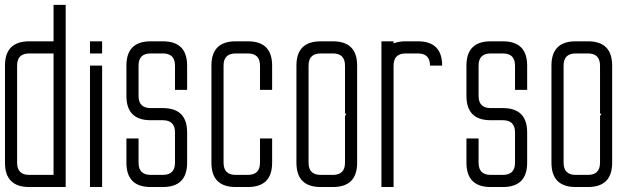

<svg xmlns="http://www.w3.org/2000/svg" viewBox="-20 -752 2579 772"><path d="M97.7 -537.1Q48.8 -537.1 48.8 -488.3V-97.7Q48.8 -48.8 97.7 -48.8H195.3V-537.1ZM97.7 0Q0 0 0 -97.7V-488.3Q0 -585.9 97.7 -585.9H195.3V-732.4H244.1V0Z M341.8 -537.1V-585.9H390.6V-537.1ZM341.8 0V-488.3H390.6V0Z M585.9 -585.9H634.8Q732.4 -585.9 732.4 -488.3V-390.6H683.6V-488.3Q683.6 -537.1 634.8 -537.1H585.9Q537.1 -537.1 537.1 -488.3V-366.2Q537.1 -317.4 585.9 -317.4H634.8Q732.4 -317.4 732.4 -219.7V-97.7Q732.4 0 634.8 0H585.9Q488.3 0 488.3 -97.7V-195.3H537.1V-97.7Q537.1 -48.8 585.9 -48.8H634.8Q683.6 -48.8 683.6 -97.7V-219.7Q683.6 -268.6 634.8 -268.6H585.9Q488.3 -268.6 488.3 -366.2V-488.3Q488.3 -585.9 585.9 -585.9Z M830.1 -97.7Q830.1 0 927.7 0H976.6Q1074.2 0 1074.2 -97.7V-195.3H1025.4V-97.7Q1025.4 -48.8 976.6 -48.8H927.7Q878.9 -48.8 878.9 -97.7V-488.3Q878.9 -537.1 927.7 -537.1H976.6Q1025.4 -537.1 1025.4 -488.3V-390.6H1074.2V-488.3Q1074.2 -585.9 976.6 -585.9H927.7Q830.1 -585.9 830.1 -488.3Z M1171.9 -488.3V-97.7Q1171.9 0 1269.5 0H1318.4Q1416 0 1416 -97.7V-488.3Q1416 -585.9 1318.4 -585.9H1269.5Q1171.9 -585.9 1171.9 -488.3ZM1269.5 -48.8Q1220.7 -48.8 1220.7 -97.7V-488.3Q1220.7 -537.1 1269.5 -537.1H1318.4Q1367.2 -537.1 1367.2 -488.3V-294.9H1373L1367.2 -285.2V-97.7Q1367.2 -48.8 1318.4 -48.8Z M1562.5 0H1513.7V-585.9H1562.5V-577.6Q1582.5 -585.9 1611.3 -585.9H1660.2Q1757.8 -585.9 1757.8 -488.3H1709Q1709 -537.1 1660.2 -537.1H1611.3Q1562.5 -537.1 1562.5 -488.3Z M1953.1 -585.9H2002Q2099.6 -585.9 2099.6 -488.3V-390.6H2050.8V-488.3Q2050.8 -537.1 2002 -537.1H1953.1Q1904.3 -537.1 1904.3 -488.3V-366.2Q1904.3 -317.4 1953.1 -317.4H2002Q2099.6 -317.4 2099.6 -219.7V-97.7Q2099.6 0 2002 0H1953.1Q1855.5 0 1855.5 -97.7V-195.3H1904.3V-97.7Q1904.3 -48.8 1953.1 -48.8H2002Q2050.8 -48.8 2050.8 -97.7V-219.7Q2050.8 -268.6 2002 -268.6H1953.1Q1855.5 -268.6 1855.5 -366.2V-488.3Q1855.5 -585.9 1953.1 -585.9Z M2197.3 -488.3V-97.7Q2197.3 0 2294.9 0H2343.8Q2441.4 0 2441.4 -97.7V-488.3Q2441.4 -585.9 2343.8 -585.9H2294.9Q2197.3 -585.9 2197.3 -488.3ZM2294.9 -48.8Q2246.1 -48.8 2246.1 -97.7V-488.3Q2246.1 -537.1 2294.9 -537.1H2343.8Q2392.6 -537.1 2392.6 -488.3V-294.9H2398.4L2392.6 -285.2V-97.7Q2392.6 -48.8 2343.8 -48.8Z"/></svg>

Font: Daray
Style: Regular
Weight: 400
Designer: Maxim Raikov
Foundry: Maxim Raikov
Version: Version 1.00 May 24, 2021, initial release